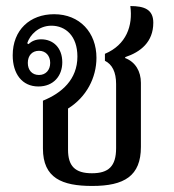

<svg xmlns="http://www.w3.org/2000/svg" viewBox="-20 -605 576 635"><path d="M285 10C391 10 446 -23 446 -119V-331C446 -369 428 -400 394 -413V-416C445 -433 487 -466 487 -530C487 -574 457 -585 411 -585C420 -520 398 -457 327 -427V-404C351 -392 364 -367 364 -327V-115C364 -55 339 -32 284 -32C228 -32 205 -56 205 -110V-246C266 -284 299 -348 299 -414C299 -497 244 -558 159 -558C79 -558 22 -506 22 -422C22 -361 53 -319 107 -319C157 -319 186 -354 186 -399C186 -447 156 -475 116 -475C98 -475 85 -469 74 -459L70 -462C79 -490 108 -520 150 -520C197 -520 236 -486 236 -418C236 -342 184 -297 122 -272V-114C122 -16 185 10 285 10ZM109 -357C86 -357 72 -373 72 -397C72 -421 86 -437 109 -437C131 -437 146 -421 146 -397C146 -373 131 -357 109 -357Z"/></svg>

Font: Noto Serif Thai SemiCondensed
Style: Regular
Weight: 400
Width: 4
Designer: Monotype Design Team
Foundry: Monotype Imaging Inc.
Version: Version 2.002